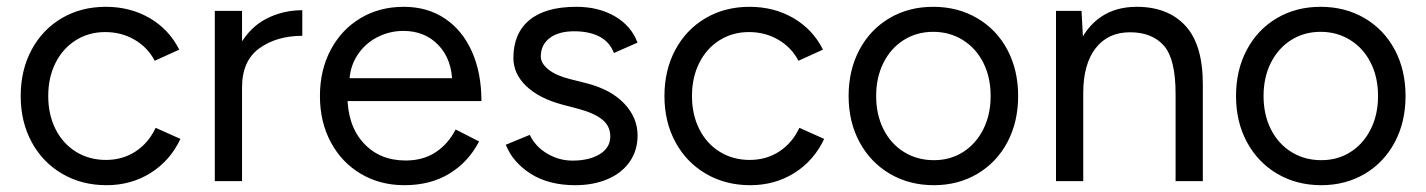

<svg xmlns="http://www.w3.org/2000/svg" viewBox="-20 -532 4190 564"><path d="M40.8 -250Q40.8 -326 72.7 -385.5Q104.5 -445 161.3 -478.5Q218.2 -512 290.8 -512Q362.7 -512 419.8 -478.8Q476.8 -445.5 506.5 -386.2L434.5 -353.5Q414 -392.7 375.4 -415.2Q336.8 -437.8 289.2 -437.8Q240.8 -437.8 202.7 -413.8Q164.5 -389.8 143.1 -347.2Q121.7 -304.5 121.7 -250Q121.7 -195.5 143.1 -152.8Q164.5 -110.2 203.2 -86.2Q242 -62.2 291.2 -62.2Q340.3 -62.2 378.4 -87.2Q416.5 -112.3 437.2 -156.5L510 -124Q480.3 -60.5 422.9 -24.2Q365.5 12 292.8 12Q220.2 12 162.8 -21.5Q105.3 -55 73.1 -114.5Q40.8 -174 40.8 -250Z M868 -502V-426.8Q793 -426.8 742 -390.2Q691 -353.5 691 -275.2L654.8 -270.8Q654.8 -347.8 684.7 -400.1Q714.5 -452.3 762.8 -477.2Q811.2 -502 868 -502ZM611 -500H691V0H611Z M919.8 -250Q919.8 -326 951.4 -385.5Q982.9 -445 1038.8 -478.5Q1094.7 -512 1166.1 -512Q1235.3 -512 1286.8 -477.6Q1338.3 -443.2 1366.3 -380.5Q1394.2 -317.8 1394.2 -235.2H980.6L1000.5 -252.3Q1000.5 -163.6 1047.7 -112.1Q1094.8 -60.5 1171.7 -60.5Q1222.9 -60.5 1259.9 -84.9Q1296.9 -109.4 1318.4 -151.7L1387.3 -116.5Q1356.4 -56.6 1300.6 -22.3Q1244.7 12 1167.8 12Q1096.2 12 1039.8 -21.5Q983.4 -55 951.6 -114.5Q919.8 -174 919.8 -250ZM984.7 -302.2H1329.7L1308.6 -285.1Q1308.6 -356.5 1268.5 -398.8Q1228.4 -441.2 1165 -441.2Q1123.4 -441.2 1086.9 -422Q1050.4 -402.8 1028.3 -367.5Q1006.1 -332.1 1006.1 -285.8Z M1465.8 -106.9 1536.2 -135.8Q1552.2 -101.9 1586.9 -81.1Q1621.6 -60.2 1661.8 -60.2Q1710.7 -60.2 1741.7 -79.1Q1772.7 -98 1772.7 -131.2Q1772.7 -161.2 1749.9 -180.1Q1727.2 -199.1 1680.4 -211.9L1632.2 -224.6Q1563.8 -242.9 1525.9 -279Q1488.1 -315.1 1488.1 -361.8Q1488.1 -433.8 1535 -472.9Q1582 -512 1673 -512Q1738.7 -512 1786.6 -483.9Q1834.5 -455.8 1852.7 -406.8L1783.4 -376.3Q1770.9 -409 1741 -424.5Q1711.1 -440.1 1666.5 -440.1Q1620.7 -440.1 1594.7 -420.2Q1568.6 -400.4 1568.6 -366Q1568.6 -346.1 1590.8 -328Q1612.9 -310 1654.4 -299.7L1703.5 -287.3Q1775.1 -268.8 1814 -227.5Q1852.9 -186.2 1852.9 -134.2Q1852.9 -89.9 1829.5 -56.5Q1806 -23.1 1764.3 -5.6Q1722.7 12 1669.7 12Q1591.4 12 1538.5 -21.9Q1485.6 -55.9 1465.8 -106.9Z M1931.8 -250Q1931.8 -326 1963.7 -385.5Q1995.5 -445 2052.3 -478.5Q2109.2 -512 2181.8 -512Q2253.7 -512 2310.8 -478.8Q2367.8 -445.5 2397.5 -386.2L2325.5 -353.5Q2305 -392.7 2266.4 -415.2Q2227.8 -437.8 2180.2 -437.8Q2131.8 -437.8 2093.7 -413.8Q2055.5 -389.8 2034.1 -347.2Q2012.7 -304.5 2012.7 -250Q2012.7 -195.5 2034.1 -152.8Q2055.5 -110.2 2094.2 -86.2Q2133 -62.2 2182.2 -62.2Q2231.3 -62.2 2269.4 -87.2Q2307.5 -112.3 2328.2 -156.5L2401 -124Q2371.3 -60.5 2313.9 -24.2Q2256.5 12 2183.8 12Q2111.2 12 2053.8 -21.5Q1996.3 -55 1964.1 -114.5Q1931.8 -174 1931.8 -250Z M2472.8 -250Q2472.8 -326 2504.4 -385.5Q2536 -445 2592.5 -478.5Q2649 -512 2721.3 -512Q2793.6 -512 2850.7 -478.5Q2907.7 -445 2939.3 -385.5Q2970.8 -326 2970.8 -250Q2970.8 -174 2939.3 -114.5Q2907.7 -55 2851.2 -21.5Q2794.6 12 2723.4 12Q2651.1 12 2594 -21.5Q2537 -55 2504.9 -114.5Q2472.8 -174 2472.8 -250ZM2890 -250Q2890 -304.7 2868.6 -347.5Q2847.1 -390.2 2808.4 -414.4Q2769.6 -438.5 2721.3 -438.5Q2673 -438.5 2634.7 -414.4Q2596.5 -390.2 2575.1 -347.4Q2553.7 -304.6 2553.7 -250Q2553.7 -195.4 2575.1 -152.6Q2596.5 -109.8 2635.3 -85.6Q2674.1 -61.5 2723.3 -61.5Q2771.7 -61.5 2809.4 -85.6Q2847.2 -109.8 2868.6 -152.6Q2890 -195.4 2890 -250Z M3082 -500H3157L3162 -408V0H3082ZM3433.3 -256H3513.3V0H3433.3ZM3300.5 -437.2Q3235 -437.5 3198.5 -390.5Q3162 -343.5 3162 -258.5H3123Q3123 -338 3146.1 -394.8Q3169.2 -451.5 3213.2 -481.8Q3257.2 -512 3319.2 -512Q3411.2 -512 3462.7 -455.7Q3514.2 -399.3 3513.3 -280.2V-256H3433.3Q3433.3 -359 3398.9 -397.9Q3364.5 -436.8 3300.5 -437.2Z M3610.8 -250Q3610.8 -326 3642.4 -385.5Q3674 -445 3730.5 -478.5Q3787 -512 3859.3 -512Q3931.6 -512 3988.7 -478.5Q4045.7 -445 4077.3 -385.5Q4108.8 -326 4108.8 -250Q4108.8 -174 4077.3 -114.5Q4045.7 -55 3989.2 -21.5Q3932.6 12 3861.4 12Q3789.1 12 3732 -21.5Q3675 -55 3642.9 -114.5Q3610.8 -174 3610.8 -250ZM4028 -250Q4028 -304.7 4006.6 -347.5Q3985.1 -390.2 3946.4 -414.4Q3907.6 -438.5 3859.3 -438.5Q3811 -438.5 3772.7 -414.4Q3734.5 -390.2 3713.1 -347.4Q3691.7 -304.6 3691.7 -250Q3691.7 -195.4 3713.1 -152.6Q3734.5 -109.8 3773.3 -85.6Q3812.1 -61.5 3861.3 -61.5Q3909.7 -61.5 3947.4 -85.6Q3985.2 -109.8 4006.6 -152.6Q4028 -195.4 4028 -250Z"/></svg>

Font: Oak Sans Light
Style: Regular
Weight: 400
Designer: Erik Kennedy, Walven
Foundry: Erik Kennedy, Walven
Version: Version 1.100;Glyphs 3.1.2 (3151)